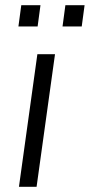

<svg xmlns="http://www.w3.org/2000/svg" viewBox="-20 -720 346 740"><path d="M53 0 124 -511H192L121 0ZM51 -618 62 -700H136L125 -618ZM221 -618 232 -700H306L295 -618Z"/></svg>

Font: Chivo ExtraLight
Style: Italic
Weight: 250
Italic angle: -8.05°
Designer: Hector Gatti
Foundry: Omnibus-Type
Version: Version 2.002